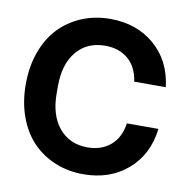

<svg xmlns="http://www.w3.org/2000/svg" viewBox="-79 -766 830 852"><g transform="rotate(10 336.0 -340.0)"><path d="M351.1 9.8Q282.2 9.8 223.4 -14.4Q164.6 -38.6 121.8 -83Q79.1 -127.4 54.9 -193.6Q30.8 -259.8 30.8 -339.8Q30.8 -419.9 54.9 -486.1Q79.1 -552.2 121.8 -596.7Q164.6 -641.1 223.4 -665.5Q282.2 -689.9 351.1 -689.9Q470.2 -689.9 550.5 -620.8Q630.9 -551.8 645 -434.1H502.9Q493.2 -500 452.1 -534.4Q411.1 -568.8 349.1 -568.8Q267.6 -568.8 220.2 -512Q172.9 -455.1 172.9 -356.9V-323.2Q172.9 -225.1 220.2 -168Q267.6 -110.8 349.1 -110.8Q410.6 -110.8 451.9 -145.5Q493.2 -180.2 502.9 -246.1H645Q630.9 -128.4 550.5 -59.3Q470.2 9.8 351.1 9.8Z"/></g></svg>

Font: TASA Orbiter Deck
Style: Bold
Weight: 700
Designer: Weizhong Zhang
Version: Version 1.000;Glyphs 3.1.2 (3151)